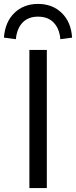

<svg xmlns="http://www.w3.org/2000/svg" viewBox="-46 -960 388 980"><path d="M104 0V-705H193V0ZM35 -760 -26 -768Q-20 -848 27.5 -894Q75 -940 148 -940Q222 -940 269.5 -893.5Q317 -847 322 -768L262 -760Q258 -812 229 -843.5Q200 -875 148 -875Q98 -875 69 -844.5Q40 -814 35 -760Z"/></svg>

Font: Nunito Sans 8pt
Style: Regular
Weight: 400
Version: Version 3.101;gftools[0.9.27]